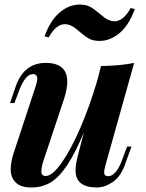

<svg xmlns="http://www.w3.org/2000/svg" viewBox="-20 -806 637 840"><path d="M403.3 14.2Q310.5 14.2 310.5 -61Q310.5 -85.9 320.8 -126L347.2 -228Q274.4 -49.8 199.7 -6.8Q162.1 14.6 117.2 14.2Q72.3 14.6 49.8 -6.8Q27.3 -28.3 26.9 -63Q26.9 -97.7 40 -137.2L137.2 -432.1Q143.1 -450.7 143.1 -460.9Q143.1 -481.9 124 -481.9Q89.8 -481.9 61 -402.8L43 -355H23.9L48.8 -428.2Q85 -530.8 179.7 -530.8Q274.4 -530.8 274.4 -448.2Q274.4 -417.5 259.8 -372.1L169.9 -102.1Q161.1 -75.2 161.1 -55.7Q161.1 -36.1 180.2 -36.1Q209 -36.1 250 -94.2Q291 -152.3 332.5 -249Q374 -345.7 406.2 -456.1L421.9 -517.1Q510.3 -518.6 566.9 -530.8L441.9 -85Q435.5 -62 435.5 -51.8Q435.5 -35.2 453.6 -35.2Q489.3 -35.2 517.1 -113.8L536.1 -165H555.2L527.8 -88.9Q508.8 -33.7 473.6 -9.8Q438.5 14.2 403.3 14.2ZM263.7 -700.2Q225.1 -700.2 192.9 -642.1L174.8 -647Q200.7 -717.8 241.7 -752Q282.7 -786.1 328.6 -786.1Q357.4 -786.1 376 -775.4Q394.5 -764.6 424.3 -739.3Q453.6 -712.9 481 -712.9Q519.5 -712.9 551.8 -771L569.8 -766.1Q543.9 -695.3 502.9 -661.1Q461.9 -627 416 -627Q386.7 -627 368.2 -637.7Q349.6 -648.4 320.3 -673.8Q291 -700.2 263.7 -700.2Z"/></svg>

Font: PlayfairDisplay-BoldItalic
Style: Bold Italic
Weight: 700
Italic angle: -14.9847°
Designer: Claus Eggers Sørensen
Foundry: Claus Eggers Sørensen
Version: Version 1.002;PS 001.002;hotconv 1.0.70;makeotf.lib2.5.58329